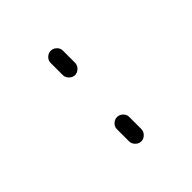

<svg xmlns="http://www.w3.org/2000/svg" viewBox="-139 -649 778 778"><g transform="rotate(-45 250.0 -260.0)"><path d="M214.8 -415V-485.4Q214.8 -499 225.6 -509.3Q236.3 -519.5 250 -519.5Q263.7 -519.5 274.4 -509.3Q285.2 -499 285.2 -485.4V-415Q285.2 -401.4 274.4 -390.6Q263.7 -379.9 250 -379.9Q236.3 -379.9 225.6 -390.6Q214.8 -401.4 214.8 -415ZM214.8 -35.2V-105.5Q214.8 -119.1 225.6 -129.4Q236.3 -139.6 250 -139.6Q263.7 -139.6 274.4 -129.4Q285.2 -119.1 285.2 -105.5V-35.2Q285.2 -21.5 274.4 -10.7Q263.7 0 250 0Q236.3 0 225.6 -10.7Q214.8 -21.5 214.8 -35.2Z"/></g></svg>

Font: Rounded-L Mgen+ 1mn light
Style: Regular
Weight: 200
Designer: [Source Han Sans]
Ryoko NISHIZUKA  (kana & ideographs); Paul D. Hunt (Latin, Greek & Cyrillic); Wenlong ZHANG  (bopomofo
Version: Version 1.059.20150602